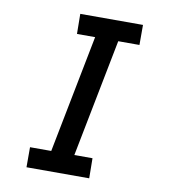

<svg xmlns="http://www.w3.org/2000/svg" viewBox="-77 -736 704 802"><g transform="rotate(10 275.0 -335.0)"><path d="M355 0H89V-85H179L277 -585H200L199 -670H465V-585H375L277 -85H354Z"/></g></svg>

Font: Lode Dark Term
Style: Bold Italic
Weight: 700
Italic angle: -11°
Monospace: yes
Designer: Belleve Invis
Foundry: Belleve Invis
Version: Version 29.2.0